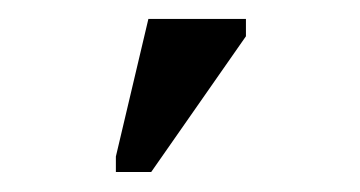

<svg xmlns="http://www.w3.org/2000/svg" viewBox="-20 -773 373 199"><path d="M100.1 -594.7V-610.8L133.8 -753.4H234.9V-735.4L136.7 -594.7Z"/></svg>

Font: Arial
Style: Regular
Weight: 400
Designer: Steve Matteson
Foundry: Ascender Corporation
Version: Version 2.00.3